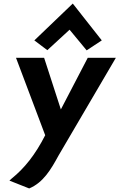

<svg xmlns="http://www.w3.org/2000/svg" viewBox="-20 -817 671 1079"><path d="M173 -590 246 -535 371 -650 467 -534 552 -590 389 -797ZM46 186 33 198 144 242C223 209 266 136 309 57L631 -492H473L322 -202L228 -492H70L234 -57C178 53 117 129 46 186Z"/></svg>

Font: Bluebird
Style: SfBdNrwObl
Weight: 700
Designer: Jasper
Foundry: Cannot Into Space Fonts
Version: Version 0.98